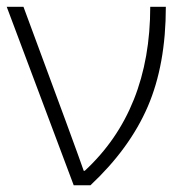

<svg xmlns="http://www.w3.org/2000/svg" viewBox="-21 -551 554 571"><path d="M425.8 -530.8H472.2Q472.2 -358.9 418.5 -234.1Q364.7 -109.4 248 0H198.2L-1 -530.8H48.8Q210.9 -93.8 228 -43H231Q425.8 -223.1 425.8 -530.8Z"/></svg>

Font: OpenSans-Light
Style: Regular
Weight: 300
Foundry: Ascender Corporation
Version: Version 1.10